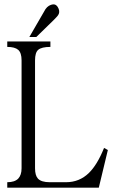

<svg xmlns="http://www.w3.org/2000/svg" viewBox="-20 -870 540 891"><path d="M13.7 1H438.5L480.5 -173.8L462.9 -183.6Q431.6 -105.5 392.6 -67.4Q348.6 -24.4 286.1 -24.4H210.9Q171.9 -24.4 156.2 -41Q142.6 -55.7 142.6 -88.9V-589.8Q142.6 -626 157.2 -638.7Q172.9 -652.3 213.9 -652.3V-677.7H13.7V-652.3Q48.8 -652.3 64.5 -638.7Q80.1 -625 80.1 -589.8V-88.9Q80.1 -57.6 64.5 -41Q47.9 -24.4 13.7 -24.4ZM116.2 -698.2H148.4L230.5 -778.3Q249 -795.9 252.9 -805.7Q258.8 -820.3 247.1 -838.9Q236.3 -854.5 216.8 -847.7Q196.3 -840.8 184.6 -816.4Z"/></svg>

Font: BatangChe
Style: Regular
Weight: 400
Monospace: yes
Version: Version 2.21